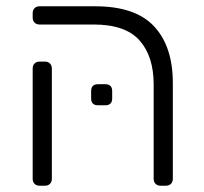

<svg xmlns="http://www.w3.org/2000/svg" viewBox="-20 -591 648 611"><path d="M491 0Q481 0 475 -6Q469 -12 469 -22V-322Q469 -412 424 -462.5Q379 -513 278 -513H106Q96 -513 90 -519Q84 -525 84 -535V-549Q84 -559 90 -565Q96 -571 106 -571H283Q411 -571 470.5 -507Q530 -443 530 -327V-22Q530 -12 524 -6Q518 0 508 0ZM106 0Q96 0 90 -6Q84 -12 84 -22V-373Q84 -383 90 -389Q96 -395 106 -395H123Q133 -395 139 -389Q145 -383 145 -373V-22Q145 -12 139 -6Q133 0 123 0ZM292 -256Q270 -256 270 -278V-301Q270 -323 292 -323H315Q337 -323 337 -301V-278Q337 -256 315 -256Z"/></svg>

Font: Rubik Light
Style: Regular
Weight: 300
Designer: Hubert and Fischer
Foundry: Hubert and Fischer
Version: Version 2.300;gftools[0.9.30]